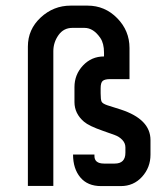

<svg xmlns="http://www.w3.org/2000/svg" viewBox="-20 -645 544 666"><path d="M377.9 -77.6Q415 -77.6 415 -115.2V-133.8Q415 -148.4 404.1 -159.9Q393.1 -171.4 377.4 -176.8L336.4 -191.4Q288.6 -208 271.5 -222.7Q238.3 -251 238.3 -291V-342.8Q238.3 -386.2 267.8 -417.7Q297.4 -449.2 340.8 -449.2V-462.4Q340.8 -494.6 328.1 -513.2Q304.2 -548.3 272.9 -548.3H231Q200.7 -548.3 182.9 -523.2Q165 -498 165 -467.3V0H76.7V-483.4Q76.7 -543 121.1 -584.2Q165.5 -625.5 225.1 -625.5H283.7Q343.8 -625.5 386.5 -582Q429.2 -538.6 429.2 -478.5V-370.6H362.3Q343.8 -370.6 336.4 -364.5Q329.1 -358.4 329.1 -338.9V-321.3Q329.1 -299.8 332.3 -292.7Q335.4 -285.6 352.5 -279.8L398.9 -265.1Q502 -231.4 502 -159.2V-108.4Q502 -64 472.7 -31.7Q443.4 0.5 398.9 0.5H330.6Q283.7 0.5 258.5 -29.8Q233.4 -60.1 233.4 -108.9H307.6V-105.5Q306.6 -77.6 341.3 -77.6Z"/></svg>

Font: Uroob
Style: Regular
Weight: 400
Designer: Hussain K H
Foundry: Swanthanthra Malayalam Computing(http://smc.org.in)
Version: Version 2.0.0+20200101